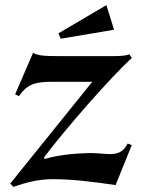

<svg xmlns="http://www.w3.org/2000/svg" viewBox="-20 -719 567 749"><path d="M32 10C82 -7 128 -20 185 -20C266 -20 341 -10 431 3L494 -153L478 -159C448 -100 402 -122 331 -122C287 -121 215 -117 155 -99L151 -104C238 -220 409 -414 494 -493L485 -507C468 -501 448 -500 408 -500H214C143 -500 128 -503 109 -513L39 -351L54 -344C87 -392 119 -400 185 -400H340L20 -3ZM217 -568 425 -603 395 -699 208 -589Z"/></svg>

Font: Sinistre
Style: Bold
Weight: 700
Designer: Jules Durand
Foundry: Collletttivo
Version: Version 69.420;Glyphs 3.2 (3217)